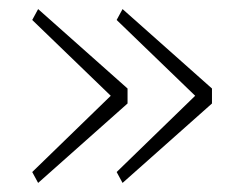

<svg xmlns="http://www.w3.org/2000/svg" viewBox="-20 -503 521 423"><path d="M51 -124 224 -292 51 -459 64 -483 261 -308V-275L64 -100ZM237 -124 410 -292 237 -459 250 -483 447 -308V-275L250 -100Z"/></svg>

Font: IBM Plex Sans Arabic ExtLt
Style: Regular
Weight: 200
Designer: Mike Abbink, Paul van der Laan, Pieter van Rosmalen, Wael Morcos, Khajak Apelian
Foundry: Bold Monday
Version: Version 1.2